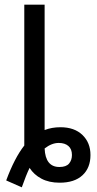

<svg xmlns="http://www.w3.org/2000/svg" viewBox="-20 -780 421 830"><path d="M236.8 -58.1Q266.1 -58.1 278.6 -73Q291 -87.9 291 -109.9Q291 -135.7 275.6 -148.9Q260.3 -162.1 233.9 -162.1Q203.6 -162.1 172.9 -138.2Q176.3 -58.1 236.8 -58.1ZM85 -759.8H172.9V-217.8Q203.6 -230 241.2 -230Q301.8 -230 336.4 -196.5Q371.1 -163.1 371.1 -109.9Q371.1 -54.2 336.4 -22.2Q301.8 9.8 237.8 9.8Q191.9 9.8 159.2 -7.6Q126.5 -24.9 107.9 -54.2Q93.3 -24.4 74.2 29.8L6.8 0Q43 -97.7 85 -150.9Z"/></svg>

Font: NotoSans
Style: Regular
Weight: 400
Designer: Monotype Design team
Foundry: Monotype Imaging Inc.
Version: Version 1.04; ttfautohint (v1.4.1)